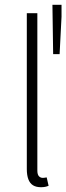

<svg xmlns="http://www.w3.org/2000/svg" viewBox="-20 -774 277 802"><path d="M151 8Q131 8 118 0Q105 -8 98.5 -25Q92 -42 92 -68V-719H136V-62Q136 -45 142.5 -38Q149 -31 159 -31Q162 -31 165.5 -31.5Q169 -32 175 -33L183 2Q176 5 168.5 6.5Q161 8 151 8ZM202 -548 199 -754H237V-704L229 -548Z"/></svg>

Font: Source Sans 3 Light
Style: Regular
Weight: 300
Designer: Paul D. Hunt
Foundry: Adobe
Version: Version 3.052;hotconv 1.1.0;makeotfexe 2.6.0